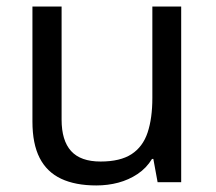

<svg xmlns="http://www.w3.org/2000/svg" viewBox="-20 -556 658 586"><path d="M533 -536V0H461L448 -71H444Q427 -43 400 -25Q373 -7 341 1.5Q309 10 274 10Q210 10 166.5 -10.5Q123 -31 101 -74Q79 -117 79 -185V-536H168V-191Q168 -127 197 -95Q226 -63 287 -63Q347 -63 381.5 -85.5Q416 -108 430.5 -151.5Q445 -195 445 -257V-536Z"/></svg>

Font: ugurmukhi85
Style: Book
Weight: 400
Designer: Jelle Bosma - Monotype Design Team
Foundry: Monotype Imaging Inc.
Version: Version 2.003